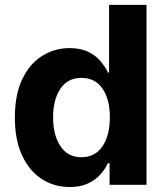

<svg xmlns="http://www.w3.org/2000/svg" viewBox="-20 -747 675 776"><path d="M572.1 0V-727.3H420.8V-453.8H416.2Q405.9 -476.2 387.1 -498.9Q368.3 -521.7 337.4 -537.1Q306.5 -552.6 261 -552.6Q201 -552.6 150.9 -521.5Q100.9 -490.4 70.5 -428.1Q40.1 -365.8 40.1 -272Q40.1 -180.8 69.6 -118.1Q99.1 -55.4 149.1 -23.3Q199.2 8.9 261.4 8.9Q305.4 8.9 336.1 -5.7Q366.8 -20.2 386.2 -42.4Q405.5 -64.6 416.2 -87.4H422.9V0ZM424 -272.7Q424 -199.9 394 -155.7Q364 -111.5 309.3 -111.5Q253.6 -111.5 224.1 -156.4Q194.6 -201.3 194.6 -272.7Q194.6 -343.8 223.9 -388Q253.2 -432.2 309.3 -432.2Q364.3 -432.2 394.2 -389Q424 -345.9 424 -272.7Z"/></svg>

Font: Inter UI
Style: Bold
Weight: 700
Designer: Rasmus Andersson
Foundry: rsms
Version: 3.2;8d6f07862